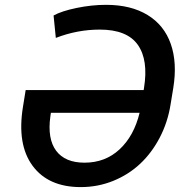

<svg xmlns="http://www.w3.org/2000/svg" viewBox="-20 -757 776 787"><path d="M311.1 9.9Q177.9 9.9 113.5 -77.6Q49 -165.1 74.2 -319.6L85.2 -387.8H568.9L570.3 -396.7Q588.8 -511.4 544.7 -573.5Q500.7 -635.7 388.8 -635.7Q296.9 -635.7 208.8 -601.6L199.6 -693.5Q232.2 -711.6 293.9 -724.4Q355.5 -737.2 414.8 -737.2Q516.7 -737.2 584.9 -695.5Q653.1 -653.8 680 -576.9Q707 -500 690.3 -396.7L679 -327.8Q667.3 -255.3 634.8 -193Q602.3 -130.7 554.7 -85.9Q507.1 -41.2 444.1 -15.6Q381 9.9 311.1 9.9ZM552.2 -294.7H188.6L186.4 -279.5Q173.7 -187.9 210.2 -139Q246.8 -90.2 326.3 -90.2Q411.9 -90.2 470.7 -145.4Q529.5 -200.6 552.2 -294.7Z"/></svg>

Font: Karasuma Gothic
Style: Medium Italic
Weight: 500
Italic angle: 9.39998°
Designer: Rasmus Andersson / Ryoko Nishizuka
Foundry: Genbu
Version: Version 1.00